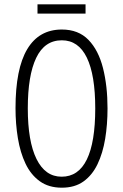

<svg xmlns="http://www.w3.org/2000/svg" viewBox="-20 -861 571 891"><path d="M479 -358Q479 -283 468 -216.5Q457 -150 432.5 -99Q408 -48 367.5 -19Q327 10 267 10Q206 10 164.5 -20Q123 -50 98.5 -101.5Q74 -153 63 -219.5Q52 -286 52 -359Q52 -542 106.5 -633Q161 -724 267 -724Q344 -724 390.5 -676Q437 -628 458 -545Q479 -462 479 -358ZM109 -358Q109 -205 149.5 -123Q190 -41 266 -41Q344 -41 383 -121Q422 -201 422 -358Q422 -513 383 -593.5Q344 -674 267 -674Q187 -674 148 -592.5Q109 -511 109 -358ZM377 -841V-798H154V-841Z"/></svg>

Font: Noto Sans Khmer ExtraCondensed Light
Style: Regular
Weight: 300
Width: 2
Designer: Danh Hong and the Monotype Design Team
Foundry: Monotype Imaging Inc.
Version: Version 2.004; ttfautohint (v1.8.4.7-5d5b)